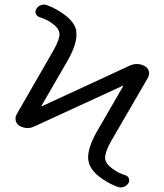

<svg xmlns="http://www.w3.org/2000/svg" viewBox="-20 -783 729 852"><path d="M535.2 -5.9Q546.9 -2.9 551.3 7.8Q555.7 18.6 550.8 28.3Q543 41 530.3 45.9Q522.5 48.8 515.6 48.8Q509.8 48.8 503.9 46.9Q476.6 37.1 454.1 23.4Q382.8 -17.6 373 -66.4Q371.1 -75.2 371.1 -85Q371.1 -128.9 407.2 -194.3L526.4 -400.4Q526.4 -401.4 525.9 -401.9Q525.4 -402.3 524.4 -402.3L131.8 -221.7Q117.2 -214.8 102.5 -214.8Q84 -214.8 66.4 -224.6Q53.7 -232.4 49.8 -247.1Q48.8 -252 48.8 -256.8Q48.8 -266.6 53.7 -275.4L216.8 -558.6Q244.1 -606.4 244.1 -631.8Q244.1 -635.7 243.2 -638.7Q238.3 -664.1 196.3 -689.5Q177.7 -700.2 155.3 -707Q143.6 -710.9 139.2 -721.7Q134.8 -732.4 140.6 -742.2Q147.5 -754.9 160.2 -759.8Q168 -762.7 174.8 -762.7Q180.7 -762.7 186.5 -760.7Q213.9 -751 236.3 -737.3Q307.6 -696.3 318.4 -648.4Q319.3 -638.7 319.3 -628.9Q319.3 -585 283.2 -519.5L164.1 -313.5Q164.1 -312.5 164.6 -312Q165 -311.5 166 -311.5L556.6 -492.2Q572.3 -499 587.9 -499Q605.5 -499 623 -489.3Q636.7 -481.4 640.6 -466.8Q641.6 -461.9 641.6 -457Q641.6 -447.3 636.7 -438.5L472.7 -156.2Q446.3 -108.4 446.3 -83Q446.3 -79.1 447.3 -75.2Q452.1 -49.8 494.1 -24.4Q512.7 -12.7 535.2 -5.9Z"/></svg>

Font: Gen Jyuu Gothic Normal
Style: Regular
Weight: 300
Designer: [Source Han Sans]
Ryoko NISHIZUKA  (kana & ideographs); Paul D. Hunt (Latin, Greek & Cyrillic); Wenlong ZHANG  (bopomofo
Version: Version 1.002.20150607